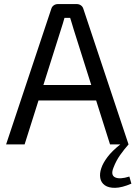

<svg xmlns="http://www.w3.org/2000/svg" viewBox="-20 -710 666 944"><path d="M357 -690Q369 -690 378 -683.5Q387 -677 390 -666L612 0H521L342 -566Q338 -580 333.5 -594.5Q329 -609 325 -622H297Q293 -609 289 -594.5Q285 -580 280 -566L101 0H10L232 -666Q235 -677 244 -683.5Q253 -690 265 -690ZM485 -292V-216H135V-292ZM574 -2 612 0Q590 25 570.5 52.5Q551 80 538 114Q523 151 546 162Q569 173 616 158L626 193Q579 213 546.5 213.5Q514 214 495.5 201Q477 188 473 165.5Q469 143 478 117Q486 92 508.5 62Q531 32 574 -2Z"/></svg>

Font: Exo 2
Style: Regular
Weight: 400
Designer: Natanael Gama
Foundry: Natanael Gama
Version: Version 2.010